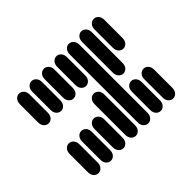

<svg xmlns="http://www.w3.org/2000/svg" viewBox="-182 -1119 1363 1363"><g transform="rotate(45 500.0 -437.0)"><path d="M159.2 -13.7H340.8Q368.2 -13.7 383.8 -28.3Q399.4 -43 399.4 -62.5Q399.4 -82 383.8 -96.7Q368.2 -111.3 340.8 -111.3H159.2Q131.8 -111.3 116.2 -96.7Q100.6 -82 100.6 -62.5Q100.6 -43 116.2 -28.3Q131.8 -13.7 159.2 -13.7ZM659.2 -13.7H840.8Q868.2 -13.7 883.8 -28.3Q899.4 -43 899.4 -62.5Q899.4 -82 883.8 -96.7Q868.2 -111.3 840.8 -111.3H659.2Q631.8 -111.3 616.2 -96.7Q600.6 -82 600.6 -62.5Q600.6 -43 616.2 -28.3Q631.8 -13.7 659.2 -13.7ZM159.2 -138.7H340.8Q368.2 -138.7 383.8 -153.3Q399.4 -168 399.4 -187.5Q399.4 -207 383.8 -221.7Q368.2 -236.3 340.8 -236.3H159.2Q131.8 -236.3 116.2 -221.7Q100.6 -207 100.6 -187.5Q100.6 -168 116.2 -153.3Q131.8 -138.7 159.2 -138.7ZM659.2 -138.7H840.8Q868.2 -138.7 883.8 -153.3Q899.4 -168 899.4 -187.5Q899.4 -207 883.8 -221.7Q868.2 -236.3 840.8 -236.3H659.2Q631.8 -236.3 616.2 -221.7Q600.6 -207 600.6 -187.5Q600.6 -168 616.2 -153.3Q631.8 -138.7 659.2 -138.7ZM159.2 -263.7H340.8Q368.2 -263.7 383.8 -278.3Q399.4 -293 399.4 -312.5Q399.4 -332 383.8 -346.7Q368.2 -361.3 340.8 -361.3H159.2Q131.8 -361.3 116.2 -346.7Q100.6 -332 100.6 -312.5Q100.6 -293 116.2 -278.3Q131.8 -263.7 159.2 -263.7ZM659.2 -263.7H840.8Q868.2 -263.7 883.8 -278.3Q899.4 -293 899.4 -312.5Q899.4 -332 883.8 -346.7Q868.2 -361.3 840.8 -361.3H659.2Q631.8 -361.3 616.2 -346.7Q600.6 -332 600.6 -312.5Q600.6 -293 616.2 -278.3Q631.8 -263.7 659.2 -263.7ZM159.2 -388.7H340.8Q368.2 -388.7 383.8 -403.3Q399.4 -418 399.4 -437.5Q399.4 -457 383.8 -471.7Q368.2 -486.3 340.8 -486.3H159.2Q131.8 -486.3 116.2 -471.7Q100.6 -457 100.6 -437.5Q100.6 -418 116.2 -403.3Q131.8 -388.7 159.2 -388.7ZM534.2 -388.7H840.8Q868.2 -388.7 883.8 -403.3Q899.4 -418 899.4 -437.5Q899.4 -457 883.8 -471.7Q868.2 -486.3 840.8 -486.3H534.2Q506.8 -486.3 491.2 -471.7Q475.6 -457 475.6 -437.5Q475.6 -418 491.2 -403.3Q506.8 -388.7 534.2 -388.7ZM159.2 -513.7H840.8Q868.2 -513.7 883.8 -528.3Q899.4 -543 899.4 -562.5Q899.4 -582 883.8 -596.7Q868.2 -611.3 840.8 -611.3H159.2Q131.8 -611.3 116.2 -596.7Q100.6 -582 100.6 -562.5Q100.6 -543 116.2 -528.3Q131.8 -513.7 159.2 -513.7ZM159.2 -638.7H465.8Q493.2 -638.7 508.8 -653.3Q524.4 -668 524.4 -687.5Q524.4 -707 508.8 -721.7Q493.2 -736.3 465.8 -736.3H159.2Q131.8 -736.3 116.2 -721.7Q100.6 -707 100.6 -687.5Q100.6 -668 116.2 -653.3Q131.8 -638.7 159.2 -638.7ZM659.2 -638.7H840.8Q868.2 -638.7 883.8 -653.3Q899.4 -668 899.4 -687.5Q899.4 -707 883.8 -721.7Q868.2 -736.3 840.8 -736.3H659.2Q631.8 -736.3 616.2 -721.7Q600.6 -707 600.6 -687.5Q600.6 -668 616.2 -653.3Q631.8 -638.7 659.2 -638.7ZM159.2 -763.7H340.8Q368.2 -763.7 383.8 -778.3Q399.4 -793 399.4 -812.5Q399.4 -832 383.8 -846.7Q368.2 -861.3 340.8 -861.3H159.2Q131.8 -861.3 116.2 -846.7Q100.6 -832 100.6 -812.5Q100.6 -793 116.2 -778.3Q131.8 -763.7 159.2 -763.7ZM659.2 -763.7H840.8Q868.2 -763.7 883.8 -778.3Q899.4 -793 899.4 -812.5Q899.4 -832 883.8 -846.7Q868.2 -861.3 840.8 -861.3H659.2Q631.8 -861.3 616.2 -846.7Q600.6 -832 600.6 -812.5Q600.6 -793 616.2 -778.3Q631.8 -763.7 659.2 -763.7Z"/></g></svg>

Font: Sixtyfour Convergence
Style: Regular
Weight: 400
Designer: Jens Kutilek
Foundry: Jens Kutilek
Version: Version 2.001